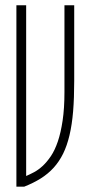

<svg xmlns="http://www.w3.org/2000/svg" viewBox="-20 -700 325 720"><path d="M78.1 -40Q91.8 -45.9 107.9 -54.4Q124 -63 139.9 -77.6Q155.8 -92.3 170.7 -114.3Q185.5 -136.2 196.8 -169.2Q208 -202.1 214.8 -247.8Q221.7 -293.5 221.7 -355V-680.2H258.3V-396.5Q258.3 -333 254.2 -282.7Q250 -232.4 240.7 -193.1Q231.4 -153.8 216.8 -124Q202.1 -94.2 181.4 -71.3Q160.6 -48.3 133.1 -31Q105.5 -13.7 70.8 0H41.5V-680.2H78.1Z"/></svg>

Font: Tulpen One
Style: Regular
Weight: 400
Designer: Naima Ben Ayed
Foundry: Naima Ben Ayed, Anton Koovit
Version: Version 1.002